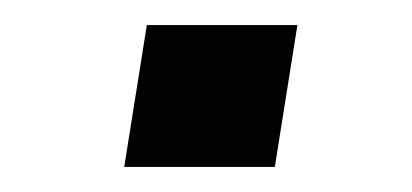

<svg xmlns="http://www.w3.org/2000/svg" viewBox="-20 -346 328 153"><path d="M79 -213 97 -326H217L199 -213Z"/></svg>

Font: Nunito Sans 10pt Expanded
Style: Italic
Weight: 400
Width: 7
Italic angle: -9°
Designer: Vernon Adams
Foundry: Vernon Adams
Version: Version 3.101;gftools[0.9.27]